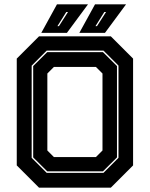

<svg xmlns="http://www.w3.org/2000/svg" viewBox="-20 -868 693 888"><path d="M160.5 0 57.5 -103V-597L160.5 -700H492.5L595.5 -597V-103L492.5 0ZM229.5 -141.5H423.5L454 -172V-528L423.5 -558.5H229.5L199 -528V-172ZM196 -68.5H458.5L528 -138V-564.5L458.5 -634H196L126.5 -564.5V-138ZM198.5 -75.5 133.5 -140V-562.5L198.5 -627H456L521 -562.5V-140L456 -75.5ZM347 -716 419.5 -848H563L465.5 -716ZM245.5 -747H252.5L294.5 -812.5H286.5ZM171 -716 243.5 -848H387L289.5 -716ZM421.5 -747H428.5L470.5 -812.5H462.5Z"/></svg>

Font: Tourney Thin ExtraBold
Style: Regular
Weight: 800
Version: Version 1.015